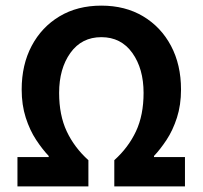

<svg xmlns="http://www.w3.org/2000/svg" viewBox="-20 -662 721 682"><path d="M42 0V-104H153V-108Q131 -131 108.5 -165Q86 -199 71.5 -244Q57 -289 57 -344Q57 -432 92.5 -499Q128 -566 191.5 -604Q255 -642 340 -642Q425 -642 488.5 -604Q552 -566 587.5 -499Q623 -432 623 -344Q623 -289 608.5 -244Q594 -199 571.5 -165Q549 -131 527 -108V-104H637V0H386V-93Q436 -138 463 -195.5Q490 -253 490 -332Q490 -418 450 -474Q410 -530 340 -530Q270 -530 230 -474Q190 -418 190 -332Q190 -253 217 -195.5Q244 -138 294 -93V0Z"/></svg>

Font: Narnoor
Style: Bold
Weight: 700
Designer: S. Sridhar Murthy
Foundry: SIL International
Version: Version 3.000